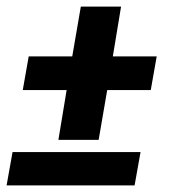

<svg xmlns="http://www.w3.org/2000/svg" viewBox="-22 -562 542 582"><path d="M155 -138 180 -289H47L65 -391H197L223 -542H345L320 -391H453L435 -289H303L277 -138ZM-2 0 16 -101H404L386 0Z"/></svg>

Font: iosevka_custom_sans_ss08 Heavy
Style: Italic
Weight: 900
Italic angle: -10°
Designer: Belleve Invis
Foundry: Belleve Invis
Version: Version 10.3.0; ttfautohint (v1.8.3)